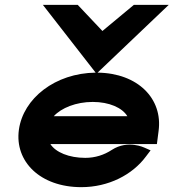

<svg xmlns="http://www.w3.org/2000/svg" viewBox="-20 -762 717 793"><path d="M202 -282C233 -316 294 -341 363 -341C431 -341 485 -317 506 -282ZM628 -167 635 -221C653 -354 550 -460 383 -462L677 -742H533L403 -634L301 -742H157L375 -462C208 -460 76 -356 58 -226C40 -95 146 11 316 11C428 11 527 -40 583 -116L602 -141L577 -152C577 -152 508 -186 442 -143C410 -122 373 -110 332 -110C265 -110 210 -133 188 -167Z"/></svg>

Font: Charger
Style: HemiRT
Weight: 900
Designer: Jasper
Foundry: Cannot Into Space Fonts
Version: Version 0.99